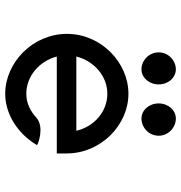

<svg xmlns="http://www.w3.org/2000/svg" viewBox="1 -685 695 737"><g transform="rotate(90 348.5 -316.5)"><path d="M435 -512C470 -512 501 -541 501 -578C501 -615 470 -644 435 -644C403 -644 377 -615 377 -578C377 -541 403 -512 435 -512ZM246 -512C278 -512 304 -541 304 -578C304 -615 278 -644 246 -644C212 -644 181 -615 181 -578C181 -541 212 -512 246 -512ZM569 -187V-225C569 -356 460 -462 340 -462C220 -462 110 -357 110 -226C110 -95 220 11 340 11C417 11 491 -36 534 -106L537 -111L532 -114C532 -114 468 -141 431 -108C406 -85 375 -70 340 -70C273 -70 215 -119 197 -187ZM197 -262C214 -330 272 -381 340 -381C408 -381 466 -331 482 -262Z"/></g></svg>

Font: Charger Monospace
Style: Regular
Weight: 400
Designer: Jasper
Foundry: Cannot Into Space Fonts
Version: Version 0.980